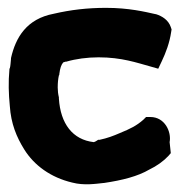

<svg xmlns="http://www.w3.org/2000/svg" viewBox="-20 -472 457 489"><path d="M4 -295C1 -263 2 -233 5 -202C8 -157 22 -123 42 -91C67 -51 109 -20 164 -7C194 1 225 -4 244 -6H245C292 -13 331 -23 360 -40C379 -49 397 -62 409 -75L415 -82L412 -110C417 -136 400 -174 363 -174H352L345 -167C328 -152 312 -144 285 -133C269 -126 253 -120 234 -116H230L227 -114C224 -112 222 -111 219 -110C165 -116 134 -157 130 -221V-223V-224C128 -232 127 -241 127 -249C127 -261 128 -271 130 -280L131 -281V-283C133 -299 136 -307 141 -313C142 -313 143 -314 147 -315H148H149C173 -322 202 -326 231 -326C290 -326 329 -312 362 -303L383 -297L392 -316C402 -337 412 -363 416 -391L417 -397L415 -403C409 -421 393 -431 377 -436H376C349 -442 308 -452 250 -452C203 -452 160 -447 117 -437C48 -424 20 -377 8 -324V-323V-322C7 -314 7 -305 5 -298L4 -297Z"/></svg>

Font: SolarCharger
Style: 1050
Weight: 1000
Designer: Mew Too
Foundry: Cannot Into Space Fonts/KineticPlasma Fonts
Version: Version 1.100